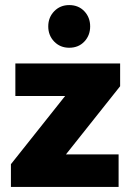

<svg xmlns="http://www.w3.org/2000/svg" viewBox="-20 -736 520 756"><path d="M23 -89.5 267 -396.5H453L209 -89.5ZM23 0V-89.5L131.5 -128H447V0ZM40.5 -358V-486H453V-396.5L344.5 -358ZM252.5 -548Q217 -548 193.5 -572.2Q170 -596.5 170 -632Q170 -667.5 193.5 -691.8Q217 -716 252.5 -716Q289 -716 312 -691.8Q335 -667.5 335 -632Q335 -596.5 312 -572.2Q289 -548 252.5 -548Z"/></svg>

Font: Outfit Thin
Style: Regular
Weight: 100
Designer: Rodrigo Fuenzalida
Foundry: fragTYPE
Version: Version 1.100;gftools[0.9.27]